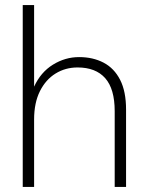

<svg xmlns="http://www.w3.org/2000/svg" viewBox="-20 -740 579 760"><path d="M70 0V-720H115V-397Q141 -454 189.5 -484Q238 -514 293 -514Q348 -514 390 -492Q432 -470 455.5 -424Q479 -378 479 -306V0H434V-300Q434 -388 396.5 -430.5Q359 -473 287 -473Q239 -473 200 -449Q161 -425 138 -379Q115 -333 115 -267V0Z"/></svg>

Font: DM Sans 16pt ExtraLight
Style: Regular
Weight: 250
Version: Version 4.004;gftools[0.9.30]